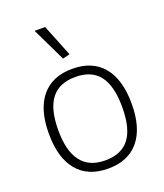

<svg xmlns="http://www.w3.org/2000/svg" viewBox="-148 -904 865 1013"><g transform="rotate(-20 284.5 -398.0)"><path d="M285 10Q172 10 112 -62Q52 -134 52 -270Q52 -406 112 -478Q172 -550 285 -550Q397 -550 457 -478Q517 -406 517 -270Q517 -134 457 -62Q397 10 285 10ZM285 -36Q376 -36 420 -93.5Q464 -151 464 -270Q464 -389 420 -446.5Q376 -504 285 -504Q194 -504 149.5 -446.5Q105 -389 105 -270Q105 -36 285 -36ZM258 -617 167 -806H226L298 -627Z"/></g></svg>

Font: Encode Sans Normal
Style: ExtraLight
Weight: 200
Designer: Pablo Impallari, Andres Torresi
Foundry: Pablo Impallari, Andres Torresi
Version: Version 1.000; ttfautohint (v1.00) -l 8 -r 50 -G 200 -x 14 -